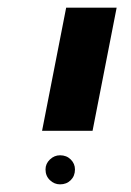

<svg xmlns="http://www.w3.org/2000/svg" viewBox="-20 -626 342 502"><path d="M90 -284 153 -606H285L222 -284ZM99 -183Q99 -198 110.5 -209Q122 -220 137 -220Q154 -220 165 -209Q176 -198 176 -183Q176 -166 165 -155Q154 -144 137 -144Q122 -144 110.5 -155Q99 -166 99 -183Z"/></svg>

Font: Libra Sans
Style: Bold Italic
Weight: 700
Italic angle: -12°
Foundry: Context Ltd
Version: Version 1.002